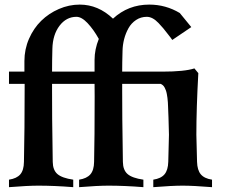

<svg xmlns="http://www.w3.org/2000/svg" viewBox="-20 -792 955 814"><path d="M629.9 1.5V-30.3Q662.6 -35.2 677.5 -53Q692.4 -70.8 693.4 -106Q696.3 -196.8 696.3 -220.7Q696.3 -238.3 694.3 -294.9Q693.8 -302.7 693.4 -316.9Q692.9 -331.1 692.6 -338.4Q692.4 -345.7 691.7 -357.9Q690.9 -370.1 689.9 -377Q689 -383.8 687.3 -393.3Q685.5 -402.8 683.3 -408.7Q681.2 -414.6 678 -420.7Q674.8 -426.8 670.7 -430.4Q666.5 -434.1 661.1 -436.5H498V-408.7Q497.6 -314.5 501 -105.5Q501.5 -70.8 521 -54Q540.5 -37.1 587.9 -30.3V1.5Q508.3 -4.9 439.9 -4.9Q394.5 -4.9 315.4 1.5V-30.3Q347.7 -35.2 363 -52.7Q378.4 -70.3 378.9 -105.5Q381.3 -207 381.3 -384.3Q381.3 -393.6 381.1 -411.1Q380.9 -428.7 380.9 -436.5H200.7V-408.7Q200.2 -314.5 203.6 -105.5Q204.1 -70.8 223.6 -54Q243.2 -37.1 290.5 -30.3V1.5Q210.9 -4.9 142.6 -4.9Q97.7 -4.9 18.1 1.5V-30.3Q50.8 -35.2 65.9 -52.7Q81.1 -70.3 81.5 -105.5Q84.5 -241.2 84.5 -421.9V-436.5H18.1V-488.3H83.5V-533.2Q83.5 -583 103 -627.7Q122.6 -672.4 154.8 -703.9Q187 -735.4 229.7 -753.9Q272.5 -772.5 317.9 -772.5Q396.5 -772.5 459 -712.9Q523.4 -772.5 612.8 -772.5Q682.6 -772.5 742.2 -736.8L791 -677.2L710.4 -622.6Q706.1 -629.4 690.9 -648.4Q679.2 -663.6 672.1 -672.1Q665 -680.7 652.3 -694.1Q639.6 -707.5 627.2 -714.1Q614.7 -720.7 602.5 -720.7Q577.1 -720.7 556.9 -707.3Q536.6 -693.8 524.7 -672.4Q512.7 -650.9 506.3 -626.2Q500 -601.6 499.5 -576.2Q498 -526.4 498 -488.3H667Q762.7 -488.3 804.2 -502L820.8 -481.9Q812.5 -331.5 812.5 -220.7Q812.5 -196.8 815.4 -106Q816.4 -70.8 831.3 -53Q846.2 -35.2 878.9 -30.3V1.5Q799.3 -4.9 754.4 -4.9Q709.5 -4.9 629.9 1.5ZM202.1 -585.4Q200.7 -536.6 200.7 -488.3H380.9V-538.1Q380.9 -582.5 398.9 -627Q377 -666.5 351.6 -693.6Q326.2 -720.7 304.2 -720.7Q261.2 -720.7 232.4 -682.9Q203.6 -645 202.1 -585.4Z"/></svg>

Font: Flanker
Style: Bold
Weight: 700
Designer: Flanker
Foundry: Flanker
Version: Version 2.021